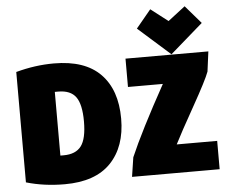

<svg xmlns="http://www.w3.org/2000/svg" viewBox="-63 -1067 1427 1168"><g transform="rotate(-5 650.0 -483.5)"><path d="M662 -344Q662 -173 567.5 -74.5Q473 24 286 24Q160 24 51 -8V-682Q168 -714 283 -714Q472 -714 567 -617Q662 -520 662 -344ZM274 -541V-152H294Q368 -152 401.5 -196.5Q435 -241 435 -347Q435 -451 402.5 -496Q370 -541 295 -541ZM1226 -705 1210 -583Q1192 -533 1105 -378.5Q1018 -224 985 -158H1232V15H697L715 -103Q781 -257 933 -532H720V-705ZM896 -991 1001 -910 1106 -991 1201 -881 1001 -707 805 -881Z"/></g></svg>

Font: Repo
Style: ExtraBlack
Weight: 1000
Designer: Stefan Peev
Foundry: Context Ltd
Version: Version 001.000